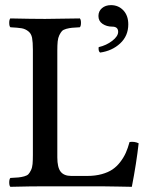

<svg xmlns="http://www.w3.org/2000/svg" viewBox="-20 -719 576 741"><path d="M369.1 0H153.8Q98.1 0 20 2Q15.6 -2.4 15.6 -14.9Q15.6 -27.3 20 -32.2Q40.5 -33.2 51 -34.2Q61.5 -35.2 73.2 -38.3Q85 -41.5 89.8 -46.9Q94.7 -52.2 99.6 -62.3Q104.5 -72.3 105.7 -86.2Q106.9 -100.1 106.9 -121.1V-526.9Q106.9 -556.6 103.8 -573Q100.6 -589.4 89.1 -598.4Q77.6 -607.4 63.5 -609.9Q49.3 -612.3 20 -613.8Q15.6 -618.2 15.6 -630.9Q15.6 -643.6 20 -647.9Q104 -646 153.8 -646Q184.6 -646 288.1 -647.9Q292.5 -643.6 292.5 -630.9Q292.5 -618.2 288.1 -613.8Q268.1 -612.8 257.8 -611.8Q247.6 -610.8 235.8 -607.7Q224.1 -604.5 219 -598.9Q213.9 -593.3 209 -583.3Q204.1 -573.2 202.6 -559.1Q201.2 -544.9 201.2 -523.9V-111.8Q201.2 -72.8 214.1 -56.4Q227.1 -40 254.9 -40H316.9Q347.7 -40 372.6 -46.9Q397.5 -53.7 414.3 -65.2Q431.2 -76.7 444.3 -94Q457.5 -111.3 465.6 -129.4Q473.6 -147.5 480 -170.9Q499 -173.8 515.1 -166Q506.8 -90.8 488.8 2Q486.8 2 436 1Q385.3 0 369.1 0ZM366.2 -516.1Q358.9 -522 360.8 -537.1Q390.6 -543.9 413.3 -561.5Q436 -579.1 436 -596.2Q436 -616.2 413.1 -616.2Q391.6 -616.2 375.7 -627Q359.9 -637.7 359.9 -657.2Q359.9 -675.8 373.5 -687.5Q387.2 -699.2 408.2 -699.2Q437 -699.2 456.1 -679Q475.1 -658.7 475.1 -625Q475.1 -580.6 443.8 -551.5Q412.6 -522.5 366.2 -516.1Z"/></svg>

Font: Common Serif News
Style: Regular
Weight: 450
Designer: Philipp H. Poll, Khaled Hosny
Foundry: Stefan Peev, Context Ltd.
Version: Version 1.026